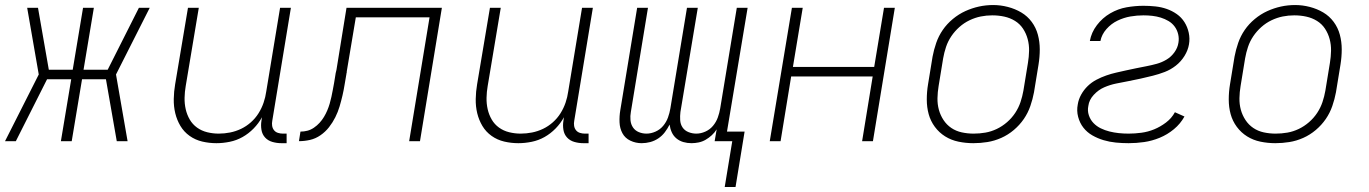

<svg xmlns="http://www.w3.org/2000/svg" viewBox="-20 -561 5440 763"><path d="M0 0 134 -265 88 -530H131L174 -284H269L310 -530H353L312 -284H408L532 -530H575L441 -265L487 0H444L401 -246H306L265 0H222L263 -246H167L43 0Z M840 8Q811 8 783.5 1.5Q756 -5 733.5 -21Q711 -37 697 -60.5Q683 -84 676.5 -111Q670 -138 670.5 -167.5Q671 -197 676 -226L727 -530H770L718 -219Q714 -196 713.5 -172.5Q713 -149 718 -127Q723 -105 734 -86Q745 -67 763 -54Q781 -41 803.5 -35.5Q826 -30 849 -30Q872 -30 894.5 -34.5Q917 -39 938 -49Q959 -59 977 -75Q995 -91 1007.5 -111Q1020 -131 1027.5 -153Q1035 -175 1038 -197L1093 -530H1136L1062 -81Q1060 -71 1061.5 -61Q1063 -51 1069 -43.5Q1075 -36 1084.5 -33Q1094 -30 1104 -30H1119V8H1098Q1080 8 1062.5 3Q1045 -2 1033.5 -14.5Q1022 -27 1019 -45Q1016 -63 1019 -81L1021 -95Q1008 -71 988 -50.5Q968 -30 944 -16.5Q920 -3 893 2.5Q866 8 840 8Z M1168 0 1174 -38Q1188 -38 1201.5 -41.5Q1215 -45 1227.5 -53.5Q1240 -62 1250 -73Q1260 -84 1267.5 -96.5Q1275 -109 1280.5 -122Q1286 -135 1290 -148.5Q1294 -162 1297 -176Q1300 -190 1302.5 -203.5Q1305 -217 1307.5 -230.5Q1310 -244 1312 -258Q1313 -264 1314 -270.5Q1315 -277 1317 -283L1357 -530H1736L1649 0H1606L1687 -492H1394L1358 -277Q1358 -277 1358 -276.5Q1358 -276 1358 -275V-273Q1358 -272 1357.5 -271.5Q1357 -271 1357 -271V-269Q1353 -247 1349.5 -225Q1346 -203 1341 -181.5Q1336 -160 1329.5 -138Q1323 -116 1312.5 -95Q1302 -74 1287.5 -55.5Q1273 -37 1253.5 -23.5Q1234 -10 1212 -5Q1190 0 1168 0Z M2040 8Q2011 8 1983.5 1.5Q1956 -5 1933.5 -21Q1911 -37 1897 -60.5Q1883 -84 1876.5 -111Q1870 -138 1870.5 -167.5Q1871 -197 1876 -226L1927 -530H1970L1918 -219Q1914 -196 1913.5 -172.5Q1913 -149 1918 -127Q1923 -105 1934 -86Q1945 -67 1963 -54Q1981 -41 2003.5 -35.5Q2026 -30 2049 -30Q2072 -30 2094.5 -34.5Q2117 -39 2138 -49Q2159 -59 2177 -75Q2195 -91 2207.5 -111Q2220 -131 2227.5 -153Q2235 -175 2238 -197L2293 -530H2336L2262 -81Q2260 -71 2261.5 -61Q2263 -51 2269 -43.5Q2275 -36 2284.5 -33Q2294 -30 2304 -30H2319V8H2298Q2280 8 2262.5 3Q2245 -2 2233.5 -14.5Q2222 -27 2219 -45Q2216 -63 2219 -81L2221 -95Q2208 -71 2188 -50.5Q2168 -30 2144 -16.5Q2120 -3 2093 2.5Q2066 8 2040 8Z M2860 182 2890 0H2820L2828 -47Q2820 -34 2808.5 -23.5Q2797 -13 2784 -5.5Q2771 2 2756.5 5Q2742 8 2728 8Q2728 8 2728 8Q2728 8 2728 8Q2711 8 2695.5 3.5Q2680 -1 2668 -11Q2656 -21 2649.5 -35.5Q2643 -50 2641 -66Q2633 -50 2622 -35.5Q2611 -21 2596 -11Q2581 -1 2564 3.5Q2547 8 2530 8Q2530 8 2530 8Q2530 8 2530 8Q2506 8 2485 -2Q2464 -12 2453.5 -31.5Q2443 -51 2442 -75Q2441 -99 2445 -123L2512 -530H2555L2487 -116Q2484 -100 2485.5 -83.5Q2487 -67 2495.5 -54.5Q2504 -42 2518.5 -36Q2533 -30 2549 -30Q2567 -30 2585 -38Q2603 -46 2615.5 -61Q2628 -76 2634.5 -94Q2641 -112 2644 -130L2710 -530H2753L2684 -116Q2682 -100 2683 -83.5Q2684 -67 2692.5 -54.5Q2701 -42 2716 -36Q2731 -30 2747 -30Q2765 -30 2783 -38Q2801 -46 2813.5 -61Q2826 -76 2832.5 -94Q2839 -112 2842 -130L2908 -530H2951L2869 -38H2939L2903 182Z M3039 0 3127 -530H3170L3131 -295H3454L3493 -530H3536L3449 0H3406L3448 -257H3124L3082 0Z M3848 8Q3818 8 3789 2Q3760 -4 3736 -19Q3712 -34 3695 -57Q3678 -80 3670.5 -107.5Q3663 -135 3663 -165.5Q3663 -196 3668 -226L3686 -336Q3691 -363 3700.5 -390.5Q3710 -418 3726.5 -442Q3743 -466 3766.5 -485.5Q3790 -505 3816.5 -517Q3843 -529 3870.5 -535Q3898 -541 3927 -541Q3956 -541 3985 -533.5Q4014 -526 4038.5 -511.5Q4063 -497 4080 -474Q4097 -451 4104.5 -423Q4112 -395 4112 -365Q4112 -335 4107 -304L4089 -194Q4084 -167 4074.5 -139.5Q4065 -112 4048.5 -88Q4032 -64 4009 -44.5Q3986 -25 3959 -13Q3932 -1 3904 3.5Q3876 8 3848 8ZM3849 -30Q3849 -30 3849 -30Q3849 -30 3849 -30Q3873 -30 3896 -34Q3919 -38 3941 -48.5Q3963 -59 3982 -75.5Q4001 -92 4014.5 -112.5Q4028 -133 4035.5 -155.5Q4043 -178 4047 -201L4065 -311Q4069 -335 4069.5 -359Q4070 -383 4064 -405.5Q4058 -428 4045.5 -447Q4033 -466 4013.5 -478Q3994 -490 3971 -495Q3948 -500 3923 -500Q3900 -500 3877.5 -495.5Q3855 -491 3833 -480.5Q3811 -470 3792.5 -453.5Q3774 -437 3760.5 -417Q3747 -397 3739.5 -374.5Q3732 -352 3728 -329L3710 -219Q3706 -195 3705.5 -171Q3705 -147 3711 -125Q3717 -103 3729.5 -84Q3742 -65 3760.5 -52.5Q3779 -40 3802 -35Q3825 -30 3849 -30Z M4465 8Q4439 8 4414 5.5Q4389 3 4365.5 -4Q4342 -11 4321 -23Q4300 -35 4285.5 -53.5Q4271 -72 4264.5 -96.5Q4258 -121 4263 -146Q4266 -166 4276.5 -185Q4287 -204 4302.5 -219Q4318 -234 4337 -244Q4356 -254 4376 -261Q4396 -268 4416 -272.5Q4436 -277 4456 -281.5Q4476 -286 4496 -290Q4516 -294 4536.5 -298Q4557 -302 4577 -307.5Q4597 -313 4615.5 -324Q4634 -335 4647 -353Q4660 -371 4663 -391Q4666 -408 4662 -425Q4658 -442 4648 -455.5Q4638 -469 4623.5 -477.5Q4609 -486 4593 -491Q4577 -496 4559.5 -498Q4542 -500 4524 -500Q4498 -500 4472 -495.5Q4446 -491 4421 -479Q4396 -467 4377 -445.5Q4358 -424 4353 -398H4311Q4317 -432 4339 -461Q4361 -490 4392 -508Q4423 -526 4457 -532Q4491 -538 4524 -538Q4548 -538 4571.5 -535.5Q4595 -533 4616.5 -525.5Q4638 -518 4656.5 -505Q4675 -492 4687 -473Q4699 -454 4704 -431Q4709 -408 4705 -385Q4701 -361 4687 -338.5Q4673 -316 4652.5 -300Q4632 -284 4608.5 -275Q4585 -266 4561 -260Q4537 -254 4512.5 -248.5Q4488 -243 4464 -238.5Q4440 -234 4415.5 -229Q4391 -224 4368 -214Q4345 -204 4326.5 -184Q4308 -164 4305 -140Q4301 -121 4307 -103Q4313 -85 4325.5 -72Q4338 -59 4354.5 -51Q4371 -43 4389 -38.5Q4407 -34 4426 -32Q4445 -30 4465 -30Q4490 -30 4516 -33.5Q4542 -37 4566.5 -47Q4591 -57 4613.5 -74Q4636 -91 4649 -115L4687 -98Q4671 -69 4645 -47.5Q4619 -26 4588.5 -13.5Q4558 -1 4527 3.5Q4496 8 4465 8Z M5048 8Q5018 8 4989 2Q4960 -4 4936 -19Q4912 -34 4895 -57Q4878 -80 4870.5 -107.5Q4863 -135 4863 -165.5Q4863 -196 4868 -226L4886 -336Q4891 -363 4900.5 -390.5Q4910 -418 4926.5 -442Q4943 -466 4966.5 -485.5Q4990 -505 5016.5 -517Q5043 -529 5070.5 -535Q5098 -541 5127 -541Q5156 -541 5185 -533.5Q5214 -526 5238.5 -511.5Q5263 -497 5280 -474Q5297 -451 5304.5 -423Q5312 -395 5312 -365Q5312 -335 5307 -304L5289 -194Q5284 -167 5274.5 -139.5Q5265 -112 5248.5 -88Q5232 -64 5209 -44.5Q5186 -25 5159 -13Q5132 -1 5104 3.5Q5076 8 5048 8ZM5049 -30Q5049 -30 5049 -30Q5049 -30 5049 -30Q5073 -30 5096 -34Q5119 -38 5141 -48.5Q5163 -59 5182 -75.5Q5201 -92 5214.5 -112.5Q5228 -133 5235.5 -155.5Q5243 -178 5247 -201L5265 -311Q5269 -335 5269.5 -359Q5270 -383 5264 -405.5Q5258 -428 5245.5 -447Q5233 -466 5213.5 -478Q5194 -490 5171 -495Q5148 -500 5123 -500Q5100 -500 5077.5 -495.5Q5055 -491 5033 -480.5Q5011 -470 4992.5 -453.5Q4974 -437 4960.5 -417Q4947 -397 4939.5 -374.5Q4932 -352 4928 -329L4910 -219Q4906 -195 4905.5 -171Q4905 -147 4911 -125Q4917 -103 4929.5 -84Q4942 -65 4960.5 -52.5Q4979 -40 5002 -35Q5025 -30 5049 -30Z"/></svg>

Font: Iosevka Curly XLtEx
Style: Italic
Weight: 200
Width: 7
Italic angle: -9°
Monospace: yes
Designer: Belleve Invis
Foundry: Belleve Invis
Version: Version 11.1.0; ttfautohint (v1.8.3)